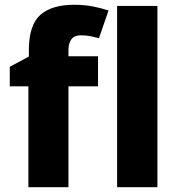

<svg xmlns="http://www.w3.org/2000/svg" viewBox="-20 -785 752 805"><path d="M391 -423H267V0H99V-423H21V-505L101 -548V-574Q101 -680 149 -722.5Q197 -765 291 -765Q334 -765 369.5 -758Q405 -751 435 -741L395 -625Q380 -629 361 -633Q342 -637 319 -637Q292 -637 279.5 -620.5Q267 -604 267 -574V-549H391ZM640 0H471V-760H640Z"/></svg>

Font: Noto Sans ExtraBold
Style: Regular
Weight: 800
Designer: Monotype Design Team
Foundry: Monotype Imaging Inc.
Version: Version 2.007